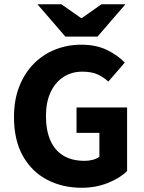

<svg xmlns="http://www.w3.org/2000/svg" viewBox="-20 -875 678 907"><path d="M365.3 12Q275.5 12 203.2 -25.6Q130.8 -63.1 88.4 -137.7Q46.1 -212.3 46.1 -322.1Q46.1 -403.4 71.1 -466.7Q96.2 -530.1 139.9 -574.2Q183.7 -618.4 241.2 -641.1Q298.8 -663.8 363.8 -663.8Q434.7 -663.8 485.9 -638.7Q537 -613.6 569.4 -579.2L491.8 -489.6Q467.6 -512 439.1 -524.3Q410.7 -536.5 368.7 -536.5Q318.6 -536.5 279.7 -511.3Q240.8 -486.1 219 -439.2Q197.1 -392.4 197.1 -327.1Q197.1 -260.1 217.6 -212.6Q238 -165.2 278.6 -140.2Q319.1 -115.2 380.5 -115.2Q400.5 -115.2 419.1 -120.3Q437.7 -125.3 449.5 -134.6V-247.2H341.5V-367.4H580.4V-66.9Q547.1 -33.9 490.3 -11Q433.6 12 365.3 12ZM288.8 -702.1 157 -854.7H270.1L362.7 -789.8H366.7L459.3 -854.7H572.4L440.6 -702.1Z"/></svg>

Font: SourceSans3VF
Style: Regular
Weight: 200
Designer: Paul D. Hunt
Foundry: Adobe
Version: Version 3.052;hotconv 1.1.0;makeotfexe 2.6.0